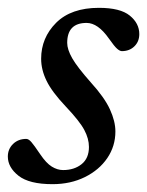

<svg xmlns="http://www.w3.org/2000/svg" viewBox="-21 -459 376 490"><path d="M46 -104.5Q52 -104.5 59 -96.5Q66 -88.5 81.5 -65.5Q97 -42.5 111.2 -33.8Q125.5 -25 140 -25Q168.5 -25 187.2 -40Q206 -55 206 -84Q206 -105 194.2 -127.2Q182.5 -149.5 147 -187Q111.5 -224.5 97.8 -252.8Q84 -281 84 -309Q84 -362.5 122.2 -400.8Q160.5 -439 231.5 -439Q286 -439 310.2 -419.2Q334.5 -399.5 334.5 -372Q334.5 -353 322 -340.8Q309.5 -328.5 290 -328.5Q285 -328.5 278 -334.5Q271 -340.5 257 -360.5Q229 -400.5 200 -400.5Q150.5 -400.5 150.5 -349.5Q150.5 -333 163.2 -310.5Q176 -288 210.5 -249Q245.5 -210.5 259.5 -180Q273.5 -149.5 273.5 -123.5Q273.5 -86 252.8 -55.5Q232 -25 195.5 -7Q159 11 113 11Q53.5 11 26.2 -10.5Q-1 -32 -1 -59.5Q-1 -78.5 12.2 -91.5Q25.5 -104.5 46 -104.5Z"/></svg>

Font: Newsreader Text Medium
Style: Italic
Weight: 500
Italic angle: -17°
Designer: Hugues Gentile
Foundry: Production Type
Version: Version 1.001